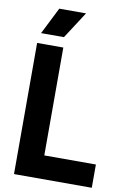

<svg xmlns="http://www.w3.org/2000/svg" viewBox="-102 -1008 700 1067"><g transform="rotate(10 248.0 -474.5)"><path d="M55.3 0V-740H203.1V-131.3H494.2V0ZM67.4 -797.5 143.4 -948.9H294.5L196.5 -797.5Z"/></g></svg>

Font: Encode Sans SC Condensed Thin
Style: Regular
Weight: 100
Width: 3
Designer: Multiple Designers
Foundry: Impallari Type
Version: Version 3.002